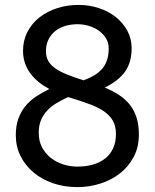

<svg xmlns="http://www.w3.org/2000/svg" viewBox="-20 -745 626 777"><path d="M166 -537.1Q166 -515.1 175.3 -498.5Q184.6 -481.9 203.6 -468.5Q222.7 -455.1 251.2 -443.6Q279.8 -432.1 318.4 -419.9Q342.3 -428.7 361.1 -439.9Q379.9 -451.2 393.1 -466.3Q406.2 -481.4 413.1 -501.7Q419.9 -522 419.9 -549.3Q419.9 -571.3 409.4 -589.1Q398.9 -606.9 381.3 -619.9Q363.8 -632.8 340.8 -639.9Q317.9 -647 293 -647Q268.1 -647 245.1 -640.4Q222.2 -633.8 204.6 -620.1Q187 -606.4 176.5 -585.9Q166 -565.4 166 -537.1ZM255.4 -352.1Q231 -340.8 209.5 -328.1Q188 -315.4 171.9 -298.6Q155.8 -281.7 146.2 -259.5Q136.7 -237.3 136.7 -207.5Q136.7 -174.3 150.1 -148.9Q163.6 -123.5 185.5 -106.2Q207.5 -88.9 235.6 -79.8Q263.7 -70.8 293 -70.8Q328.6 -70.8 357.4 -79.3Q386.2 -87.9 406.7 -104.5Q427.2 -121.1 438.2 -145.8Q449.2 -170.4 449.2 -202.6Q449.2 -233.9 437.3 -255.4Q425.3 -276.9 402.8 -293Q380.4 -309.1 347.7 -321.5Q314.9 -334 273.4 -346.7ZM43.9 -197.8Q43.9 -235.4 54.2 -264.2Q64.5 -293 82.5 -315.2Q100.6 -337.4 125.5 -354Q150.4 -370.6 179.7 -384.8Q155.3 -397.9 135.7 -413.8Q116.2 -429.7 102.3 -448.7Q88.4 -467.8 80.8 -490.5Q73.2 -513.2 73.2 -539.6Q73.2 -581.5 91.1 -616Q108.9 -650.4 139.6 -674.6Q170.4 -698.7 211.2 -711.9Q252 -725.1 297.9 -725.1Q340.8 -725.1 379.6 -712.4Q418.5 -699.7 448 -676.5Q477.5 -653.3 495.1 -621.1Q512.7 -588.9 512.7 -549.3Q512.7 -493.2 486.1 -455.3Q459.5 -417.5 403.8 -390.6Q436 -377.4 461.4 -360.8Q486.8 -344.2 504.9 -321.8Q522.9 -299.3 532.5 -269.5Q542 -239.7 542 -200.2Q542 -149.4 521 -109.9Q500 -70.3 465.3 -43.2Q430.7 -16.1 385.7 -2Q340.8 12.2 293 12.2Q240.2 12.2 194.8 -3.4Q149.4 -19 115.7 -47.1Q82 -75.2 63 -113.8Q43.9 -152.3 43.9 -197.8Z"/></svg>

Font: Andika Compact
Style: Regular
Weight: 400
Designer: Victor Gaultney, Annie Olsen, Julie Remington, Don Collingsworth, Eric Hays, Becca Hirsbrunner
Foundry: SIL International
Version: Version 5.000 ; LnSpcTght